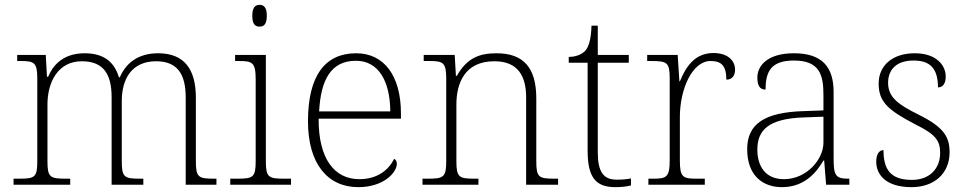

<svg xmlns="http://www.w3.org/2000/svg" viewBox="-20 -763 3993 793"><path d="M36 0H270V-25H254C187 -25 176 -30 176 -97V-331C176 -426 221 -510 318 -510C408 -510 441 -456 441 -361V0H572V-25H560C493 -25 483 -30 483 -98V-346C483 -437 524 -510 625 -510C713 -510 747 -456 747 -361V0H874V-25H866C799 -25 789 -30 789 -98V-359C789 -480 739 -543 633 -543C550 -543 500 -502 475 -444H471C454 -501 415 -543 330 -543C262 -543 207 -514 179 -446H174L169 -536H51V-511H65C121 -511 134 -505 134 -439V-98C134 -30 124 -25 57 -25H36Z M1052 -653C1070 -653 1082 -663 1082 -698C1082 -732 1070 -743 1052 -743C1034 -743 1022 -732 1022 -698C1022 -663 1034 -653 1052 -653ZM931 0H1182V-25H1156C1089 -25 1078 -30 1078 -98V-536H951V-511H966C1022 -511 1036 -506 1036 -435V-97C1036 -30 1025 -25 958 -25H931Z M1460 10C1565 10 1619 -51 1619 -86C1619 -97 1615 -103 1608 -107C1585 -61 1539 -23 1464 -23C1362 -23 1295 -106 1296 -273H1636V-294C1636 -452 1565 -543 1451 -543C1323 -543 1252 -451 1252 -262C1252 -88 1332 10 1460 10ZM1592 -303H1298C1305 -432 1346 -512 1450 -512C1544 -512 1591 -427 1592 -303Z M1725 0H1956V-25H1942C1876 -25 1865 -30 1865 -97V-331C1865 -419 1899 -510 2022 -510C2119 -510 2153 -449 2153 -361V0H2285V-25H2272C2205 -25 2195 -30 2195 -98V-356C2195 -483 2143 -543 2030 -543C1958 -543 1908 -522 1867 -450H1863L1858 -536H1730V-511H1753C1810 -511 1823 -505 1823 -439V-98C1823 -30 1812 -25 1745 -25H1725Z M2522 10C2543 10 2566 8 2586 3V-26C2565 -22 2549 -21 2527 -21C2473 -21 2449 -52 2449 -134V-504H2577V-536H2449V-657H2423C2421 -595 2410 -566 2395 -551C2380 -537 2357 -528 2329 -528V-504H2407V-142C2407 -30 2440 10 2522 10Z M2658 0H2891V-25H2858C2801 -25 2788 -30 2788 -100V-280C2788 -393 2838 -511 2915 -511C2959 -511 2980 -492 2980 -434C3005 -434 3016 -452 3016 -475C3016 -515 2983 -544 2927 -544C2848 -544 2812 -485 2788 -427H2786L2779 -536H2653V-511H2668C2735 -511 2746 -506 2746 -439V-101C2746 -30 2732 -25 2676 -25H2658Z M3210 10C3305 10 3354 -54 3381 -100H3384L3392 0H3488V-25H3482C3430 -25 3423 -40 3423 -111V-383C3423 -485 3377 -543 3259 -543C3148 -543 3108 -490 3108 -443C3108 -408 3119 -393 3142 -393C3142 -467 3164 -513 3259 -513C3365 -513 3381 -454 3381 -371V-307L3298 -304C3139 -299 3066 -252 3066 -147C3066 -39 3129 10 3210 10ZM3218 -23C3140 -23 3108 -78 3108 -145C3108 -225 3153 -273 3300 -278L3381 -281V-174C3381 -104 3311 -23 3218 -23Z M3745 10C3838 10 3902 -46 3902 -134C3902 -199 3877 -238 3775 -289C3692 -330 3648 -360 3648 -421C3648 -474 3681 -513 3753 -513C3818 -513 3854 -484 3854 -402C3875 -402 3886 -419 3886 -447C3886 -492 3849 -543 3758 -543C3667 -543 3609 -493 3609 -418C3609 -342 3648 -308 3761 -249C3847 -207 3863 -180 3863 -131C3863 -70 3823 -20 3746 -20C3654 -20 3629 -68 3629 -143C3613 -143 3599 -129 3599 -95C3599 -45 3635 10 3745 10Z"/></svg>

Font: Noto Serif Lao ExtraLight
Style: Regular
Weight: 200
Designer: Monotype Design Team
Foundry: Monotype Imaging Inc.
Version: Version 2.003